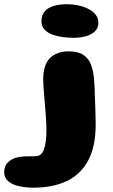

<svg xmlns="http://www.w3.org/2000/svg" viewBox="-130 -649 533 902"><path d="M27.2 232.6Q-8.8 232.6 -40.1 225.8Q-71.5 219 -90.9 202.9Q-110.2 186.9 -110.2 159.8Q-110.2 130.9 -93.7 114.6Q-77.1 98.2 -52.8 91.1Q-34.4 86.2 -11 85.6Q12.4 84.9 36.5 84.9Q65.4 84.9 76.8 51.9Q88.2 18.9 88.2 -40.1Q88.2 -56.4 87.1 -76.6Q85.9 -96.8 84.2 -119Q82.5 -141.2 80.6 -163.9Q78.6 -186.5 76.9 -207.5Q75.2 -228.5 74.1 -246.1Q72.9 -263.6 72.9 -275.6Q72.9 -344.8 105 -376.2Q137.1 -407.8 192.9 -407.8Q235.6 -407.8 260.4 -391.9Q285.1 -376.1 296.7 -347Q308.2 -317.9 311.8 -278.1Q315.2 -238.4 315.8 -190.5Q316.2 -180.9 316.8 -168.2Q317.2 -155.6 317.8 -141.5Q318.2 -127.4 318.6 -113.1Q319 -98.8 319.2 -86.2Q319.5 -73.6 319.5 -64Q319.5 38.9 284.6 104.4Q249.6 169.9 184.4 201.2Q119.2 232.6 27.2 232.6ZM215.5 -471.4Q190.8 -471.4 164.4 -474.9Q138 -478.5 115.4 -486.9Q92.8 -495.2 78.8 -510.4Q64.8 -525.6 64.8 -549Q64.8 -578.1 80.1 -595.6Q95.5 -613.1 122.9 -621.2Q150.2 -629.2 186.2 -629.2Q209.4 -629.2 234.8 -624.2Q260.1 -619.2 282.2 -608.7Q304.4 -598.1 318.3 -581.5Q332.2 -564.9 332.2 -541.5Q332.2 -517.5 316.1 -501.9Q300 -486.2 273.4 -478.8Q246.9 -471.4 215.5 -471.4Z"/></svg>

Font: Gluten Thin
Style: Regular
Weight: 100
Designer: Tyler Finck
Foundry: Etcetera Type Company
Version: Version 1.300